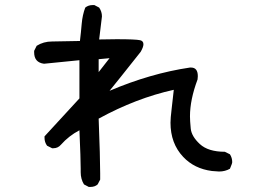

<svg xmlns="http://www.w3.org/2000/svg" viewBox="-20 -702 1040 759"><path d="M337 37H331L312 27Q299 6 299 -21V-35Q299 -72 294 -187Q252 -165 221 -130Q209 -116 191 -116H186L166 -126Q156 -140 156 -157V-163L294 -313V-464L154 -450Q115 -455 115 -495V-501L125 -521Q152 -538 186 -538L296 -540Q300 -573 303 -608Q306 -643 317 -672Q329 -682 347 -682H353L372 -672Q383 -656 383 -637L372 -546L441 -547Q516 -547 534 -543Q547 -540 547 -527Q547 -516 536 -497Q437 -372 413 -343Q575 -412 731 -435H735Q762 -435 762 -401L761 -388Q731 -308 731 -242Q731 -225 734 -194Q737 -163 770 -132.5Q803 -102 869 -102L889 -92Q898 -78 898 -61Q898 -56 889 -35Q870 -24 846 -24Q838 -24 818 -26Q748 -35 704 -82Q654 -135 654 -217Q654 -235 658.5 -271.5Q663 -308 667 -347Q518 -314 370 -233Q376 -78 376 -17V8L366 27Q355 37 337 37ZM370 -417 413 -472 370 -468Z"/></svg>

Font: Xiaolai Mono SC
Style: Regular
Weight: 400
Monospace: yes
Designer: LXGW / Nozomi Seto
Version: Version 3.113;September 30, 2024